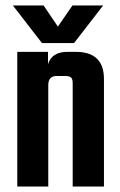

<svg xmlns="http://www.w3.org/2000/svg" viewBox="-20 -680 439 700"><path d="M226 -491H256Q359 -491 359 -392V0H245V-376Q245 -392 239 -397.5Q233 -403 217 -403H187Q156 -403 156 -370V0H43V-491H155V-446Q169 -491 226 -491ZM250 -523H133L27 -660H139L191 -583L244 -660H356Z"/></svg>

Font: Teko Medium
Style: Regular
Weight: 500
Designer: Manushi Parikh, Jonny Pinhorn
Foundry: Indian Type Foundry
Version: Version 1.106;PS 1.0;hotconv 1.0.78;makeotf.lib2.5.61930; tt